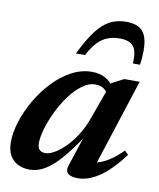

<svg xmlns="http://www.w3.org/2000/svg" viewBox="-79 -745 679 820"><g transform="rotate(10 260.0 -335.0)"><path d="M266 -34 320 -198.5 332.5 -198Q292.5 -134.5 260.2 -93.8Q228 -53 201.2 -30Q174.5 -7 151 2.2Q127.5 11.5 104.5 11.5Q75.5 11.5 53.2 0.2Q31 -11 18.5 -33.5Q6 -56 6 -90.5Q6 -132.5 21.5 -181Q37 -229.5 64.2 -276.2Q91.5 -323 128 -361.5Q164.5 -400 207.2 -423Q250 -446 295.5 -446Q328.5 -446 353 -433Q377.5 -420 397.5 -390L376 -359.5Q370.5 -374.5 356.5 -385Q342.5 -395.5 320 -395.5Q290.5 -395.5 262 -374.2Q233.5 -353 208.5 -319Q183.5 -285 164.8 -245.8Q146 -206.5 135.2 -169.8Q124.5 -133 124.5 -107Q124.5 -87 133.5 -78.2Q142.5 -69.5 159.5 -69.5Q174.5 -69.5 195.2 -80.8Q216 -92 238.8 -113.5Q261.5 -135 282.5 -165.5Q303.5 -196 319 -234L383.5 -412L436 -439.5H503L373 -37.5L357.5 -66Q376.5 -65.5 398 -73.2Q419.5 -81 443.2 -97.5Q467 -114 492.5 -139.5L508.5 -123Q453.5 -51 406 -19.5Q358.5 12 315.5 12Q283.5 12 271 0.5Q258.5 -11 266 -34ZM387.5 -607Q359 -607 335.2 -597.8Q311.5 -588.5 291.5 -567.5Q271.5 -546.5 253.5 -511.5H214Q245.5 -576.5 273.8 -613.5Q302 -650.5 333 -666.2Q364 -682 403 -682Q442 -682 464.2 -666Q486.5 -650 493.5 -612.8Q500.5 -575.5 492 -511.5H461Q464.5 -565 447 -586Q429.5 -607 387.5 -607Z"/></g></svg>

Font: Newsreader 24pt SemiBold
Style: Italic
Weight: 600
Italic angle: -17°
Designer: Hugues Gentile
Foundry: Production Type
Version: Version 1.003